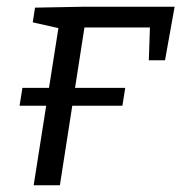

<svg xmlns="http://www.w3.org/2000/svg" viewBox="-20 -548 537 568"><path d="M157.2 0H79.6L154.9 -478.2L163.2 -462.5L76.9 -481.9L83.6 -525.4L223.2 -528H496.6L468.2 -369.8H420.3L424 -480.5L432 -466.8H224.9L231.9 -480.1ZM37.9 -235.2 46.3 -288H350.5L342.1 -235.2Z"/></svg>

Font: Bitter Thin
Style: Italic
Weight: 100
Italic angle: -9°
Designer: Sol Matas, and Bitter project Authors
Foundry: Sol Matas
Version: Version 2.002